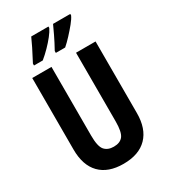

<svg xmlns="http://www.w3.org/2000/svg" viewBox="-225 -1041 1021 1158"><g transform="rotate(-30 285.5 -462.0)"><path d="M507 -215Q507 -107 450 -48.5Q393 10 285 10Q179 10 122.5 -48Q66 -106 66 -216V-714H200V-236Q200 -160 222 -134.5Q244 -109 286 -109Q330 -109 350.5 -135.5Q371 -162 371 -237V-714H507ZM458 -924Q449 -904 426.5 -876.5Q404 -849 378 -821Q352 -793 330 -774H265V-787Q290 -832 309.5 -873Q329 -914 338 -934H458ZM306 -924Q296 -903 275 -876.5Q254 -850 227.5 -823Q201 -796 174 -774H113V-787Q138 -834 157.5 -873.5Q177 -913 186 -934H306Z"/></g></svg>

Font: Noto Sans Gujarati UI ExtraCondensed
Style: Bold
Weight: 700
Width: 2
Designer: Jelle Bosma - Monotype Design Team, Universal Thirst
Foundry: Monotype Imaging Inc.
Version: Version 2.106; ttfautohint (v1.8.4.7-5d5b)